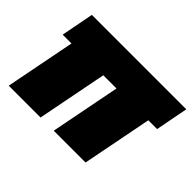

<svg xmlns="http://www.w3.org/2000/svg" viewBox="-111 -726 926 926"><g transform="rotate(45 352.5 -262.5)"><path d="M19 0 89 -358H29L61 -525H705L673 -358H613L543 0H326L396 -358H306L236 0Z"/></g></svg>

Font: REM Black
Style: Italic
Weight: 900
Italic angle: -11°
Designer: Octavio Pardo
Foundry: Ashler Design
Version: Version 1.005;gftools[0.9.28]